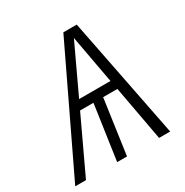

<svg xmlns="http://www.w3.org/2000/svg" viewBox="-180 -814 910 944"><g transform="rotate(-30 275.0 -342.5)"><path d="M398 -311H317L273 0H217L262 -311H186L40 0H-21L307 -685H383L518 0H455ZM388 -362 338 -635 210 -362Z"/></g></svg>

Font: FiraGO Light
Style: Italic
Weight: 300
Italic angle: -8°
Designer: bBox Type GmbH
Foundry: bBox Type GmbH
Version: Version 1.001